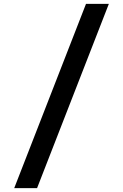

<svg xmlns="http://www.w3.org/2000/svg" viewBox="-20 -810 640 1000"><path d="M54 170H173L547 -790H428Z"/></svg>

Font: CommitMonoV142 ExtLt
Style: Regular
Weight: 200
Monospace: yes
Designer: Eigil Nikolajsen
Foundry: Eigil Nikolajsen
Version: Version 1.142